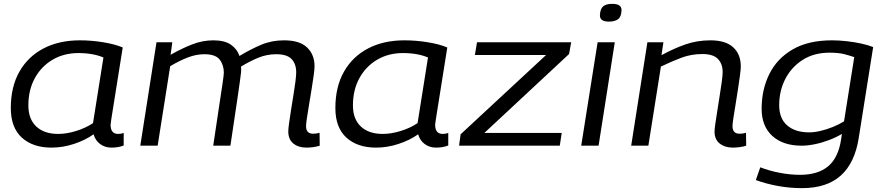

<svg xmlns="http://www.w3.org/2000/svg" viewBox="-20 -755 4592 995"><path d="M557 10Q524 10 499 -8.5Q474 -27 465 -59Q421 -28 363 -9Q305 10 247 10Q150 10 93 -42Q36 -94 36 -195Q36 -305 80.5 -383.5Q125 -462 205.5 -504Q286 -546 394 -546Q454 -546 515 -536Q576 -526 616 -509Q585 -313 569 -214Q553 -115 553 -109Q553 -61 592 -61Q608 -61 621 -66V-1Q594 10 557 10ZM462 -117 516 -457Q491 -468 458 -474Q425 -480 386 -480Q311 -480 252.5 -445.5Q194 -411 160.5 -350Q127 -289 127 -209Q127 -138 168 -99.5Q209 -61 281 -61Q326 -61 375.5 -76.5Q425 -92 462 -117Z M1568 10Q1527 10 1500.5 -11Q1474 -32 1474 -74Q1474 -87 1478 -116.5Q1482 -146 1488 -184Q1494 -222 1500.5 -261Q1507 -300 1511 -332Q1515 -364 1515 -381Q1515 -423 1491.5 -448.5Q1468 -474 1411 -474Q1363 -474 1319 -456Q1275 -438 1229 -410Q1230 -404 1230 -394.5Q1230 -385 1229 -378Q1225 -343 1210.5 -244.5Q1196 -146 1174 0H1085Q1100 -102 1112.5 -184Q1125 -266 1132.5 -317Q1140 -368 1140 -378Q1140 -418 1118.5 -446Q1097 -474 1039 -474Q997 -474 954 -457.5Q911 -441 862 -412L797 0H707L791 -536H873L864 -471Q922 -504 976 -525Q1030 -546 1086 -546Q1144 -546 1176.5 -523.5Q1209 -501 1221 -465Q1279 -500 1333.5 -523Q1388 -546 1452 -546Q1533 -546 1571.5 -509Q1610 -472 1610 -412Q1610 -395 1605.5 -363Q1601 -331 1594.5 -291Q1588 -251 1581.5 -212Q1575 -173 1570.5 -143Q1566 -113 1566 -101Q1566 -62 1603 -62Q1621 -62 1636 -67L1637 0Q1622 5 1603 7.5Q1584 10 1568 10Z M2239 10Q2206 10 2181 -8.5Q2156 -27 2147 -59Q2103 -28 2045 -9Q1987 10 1929 10Q1832 10 1775 -42Q1718 -94 1718 -195Q1718 -305 1762.5 -383.5Q1807 -462 1887.5 -504Q1968 -546 2076 -546Q2136 -546 2197 -536Q2258 -526 2298 -509Q2267 -313 2251 -214Q2235 -115 2235 -109Q2235 -61 2274 -61Q2290 -61 2303 -66V-1Q2276 10 2239 10ZM2144 -117 2198 -457Q2173 -468 2140 -474Q2107 -480 2068 -480Q1993 -480 1934.5 -445.5Q1876 -411 1842.5 -350Q1809 -289 1809 -209Q1809 -138 1850 -99.5Q1891 -61 1963 -61Q2008 -61 2057.5 -76.5Q2107 -92 2144 -117Z M2359 0 2367 -59 2810 -470H2441L2452 -536H2940L2929 -475L2490 -66H2891L2881 0Z M3153 -735Q3201 -735 3201 -703Q3200 -668 3183 -655.5Q3166 -643 3136 -643Q3088 -643 3089 -676Q3090 -708 3105 -721.5Q3120 -735 3153 -735ZM2992 0 3077 -536H3166L3082 0Z M3335 -536H3418L3408 -469Q3472 -504 3532.5 -525Q3593 -546 3662 -546Q3740 -546 3779.5 -510Q3819 -474 3819 -411Q3819 -395 3814.5 -362.5Q3810 -330 3804 -290Q3798 -250 3791.5 -211Q3785 -172 3780.5 -142.5Q3776 -113 3776 -101Q3776 -62 3813 -62Q3831 -62 3846 -67L3847 0Q3832 5 3813 7.5Q3794 10 3778 10Q3737 10 3710 -11Q3683 -32 3683 -73Q3683 -87 3687.5 -117Q3692 -147 3698 -185Q3704 -223 3710 -261.5Q3716 -300 3720.5 -332Q3725 -364 3725 -382Q3725 -424 3700.5 -449.5Q3676 -475 3620 -475Q3563 -475 3513 -456.5Q3463 -438 3405 -410L3340 0H3251Z M3897 178 3920 112Q3966 130 4020.5 140.5Q4075 151 4126 151Q4219 151 4272 106.5Q4325 62 4339 -34L4343 -61Q4313 -43 4276 -29Q4239 -15 4202 -7.5Q4165 0 4135 0Q4038 0 3982.5 -50.5Q3927 -101 3927 -191Q3927 -291 3967 -371.5Q4007 -452 4088 -499Q4169 -546 4292 -546Q4328 -546 4368 -541.5Q4408 -537 4444.5 -529Q4481 -521 4505 -511L4430 -39Q4410 89 4337.5 154.5Q4265 220 4136 220Q4072 220 4010 208.5Q3948 197 3897 178ZM4407 -459Q4384 -467 4354.5 -474.5Q4325 -482 4279 -482Q4198 -482 4139.5 -444.5Q4081 -407 4049.5 -345.5Q4018 -284 4018 -210Q4018 -141 4059.5 -105Q4101 -69 4174 -69Q4200 -69 4232 -76.5Q4264 -84 4296 -97Q4328 -110 4354 -126Z"/></svg>

Font: Georama Extended
Style: Italic
Weight: 400
Width: 7
Italic angle: -9°
Designer: Jean-Baptiste Levee
Foundry: Production Type
Version: Version 1.000